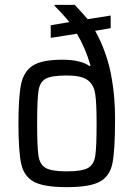

<svg xmlns="http://www.w3.org/2000/svg" viewBox="-20 -763 553 791"><path d="M56 -254Q56 -364 67 -416.5Q78 -469 115.5 -493Q153 -517 237 -517Q311 -517 349 -491L353 -493Q331 -567 297 -624L189 -607V-659L266 -672Q238 -706 205 -739V-743H288Q329 -699 341 -684L436 -699V-647L372 -636Q395 -596 413.5 -544Q432 -492 441 -436Q454 -362 454 -271Q454 -145 443.5 -91.5Q433 -38 392 -15Q351 8 255 8Q161 8 120 -14Q79 -36 67.5 -87.5Q56 -139 56 -254ZM378 -254Q378 -341 372 -378Q366 -415 340.5 -433.5Q315 -452 255 -452Q192 -452 168 -438.5Q144 -425 138.5 -388.5Q133 -352 133 -254Q133 -157 138.5 -121Q144 -85 168.5 -71Q193 -57 255 -57Q318 -57 342.5 -71Q367 -85 372.5 -121Q378 -157 378 -254Z"/></svg>

Font: Assailand
Style: Regular
Weight: 400
Designer: Hector Gatti with collaboration of the Omnibus-Type team
Foundry: Omnibus-Type
Version: Version 0.072;October 19, 2019;FontCreator 12.0.0.2547 64-bi